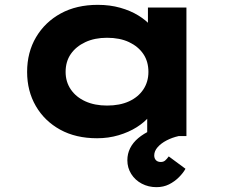

<svg xmlns="http://www.w3.org/2000/svg" viewBox="-20 -562 952 793"><path d="M381 9Q293 9 228.5 -26.5Q164 -62 128 -124Q92 -186 92 -265Q92 -346 129 -408.5Q166 -471 231 -506.5Q296 -542 384 -542Q434 -542 476.5 -530Q519 -518 551.5 -498Q584 -478 604 -454.5Q624 -431 629 -408L591 -405V-531H750V0H588V-142L621 -133Q618 -107 597.5 -82Q577 -57 544.5 -36.5Q512 -16 470 -3.5Q428 9 381 9ZM422 -126Q475 -126 513 -143.5Q551 -161 572 -192.5Q593 -224 593 -265Q593 -308 572 -339Q551 -370 513 -388Q475 -406 422 -406Q371 -406 332.5 -388Q294 -370 272.5 -339Q251 -308 251 -265Q251 -224 272.5 -192.5Q294 -161 332.5 -143.5Q371 -126 422 -126ZM626 211Q593 211 565.5 196.5Q538 182 522 156.5Q506 131 506 100Q506 73 517.5 50Q529 27 551 8.5Q573 -10 604.5 -24.5Q636 -39 675 -49L718 0Q691 6 668 18Q645 30 631 46Q617 62 617 80Q617 92 624 99.5Q631 107 644 107Q655 107 662 101Q669 95 677 84L746 135Q737 152 719 170Q701 188 678 199.5Q655 211 626 211Z"/></svg>

Font: Lexend Peta
Style: Bold
Weight: 700
Designer: Bonnie Shaver-Troup, Thomas Jockin
Foundry: Lexend
Version: Version 1.007